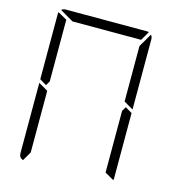

<svg xmlns="http://www.w3.org/2000/svg" viewBox="-140 -1113 1095 1224"><g transform="rotate(15 408.0 -501.0)"><path d="M161 -735V-531L144 -502L99 -529V-959Q99 -968 101 -972L161 -938ZM672 -498 717 -471V-41Q717 -32 715 -28L655 -62V-265V-469ZM717 -959V-500V-495L682 -515L671 -522L655 -531V-735V-897L707 -986Q717 -974 717 -959ZM202 -938 113 -990Q125 -1000 140 -1000H408H676Q686 -1000 690 -998L655 -938H408ZM126 -2Q99 -12 99 -41V-500V-505L139 -482L152 -474L161 -469V-265V-62Z"/></g></svg>

Font: DSEG7 Modern
Style: Light
Weight: 300
Designer: Keshikan(Twitter:@keshinomi_88pro)
Version: Version 0.46